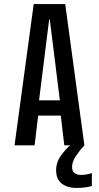

<svg xmlns="http://www.w3.org/2000/svg" viewBox="-20 -720 490 951"><path d="M398 0H298.5L281 -147.5H169L151.5 0H52L147 -700H303ZM223.5 -624 173.5 -223H276.5L226.5 -624ZM435 137V201.5Q420 206 399 208.5Q378 211 359 211Q315 211 286.5 189.8Q258 168.5 258 123Q258 83.5 281.8 50.8Q305.5 18 327.5 0H398Q376 23 356.5 52Q337 81 337 106.5Q337 129 349.8 137.8Q362.5 146.5 382 146.5Q394.5 146.5 409.8 143.8Q425 141 435 137Z"/></svg>

Font: Trispace Condensed
Style: Regular
Weight: 400
Width: 3
Designer: Tyler Finck
Foundry: Etcetera Type Company
Version: Version 1.210; ttfautohint (v1.8.3)